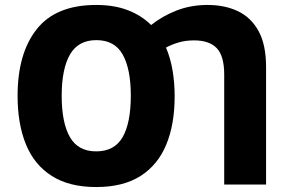

<svg xmlns="http://www.w3.org/2000/svg" viewBox="-20 -745 1167 775"><path d="M368 10Q260 10 189.5 -34.5Q119 -79 85 -161.5Q51 -244 51 -358Q51 -530 128.5 -627.5Q206 -725 368 -725Q442 -725 497 -703.5Q552 -682 590 -644Q635 -680 692.5 -702.5Q750 -725 818 -725Q887 -725 940 -700Q993 -675 1023.5 -620Q1054 -565 1054 -474V0H885V-444Q885 -519 855 -550.5Q825 -582 763 -582Q729 -582 700.5 -573.5Q672 -565 650 -553Q668 -511 676.5 -461Q685 -411 685 -356Q685 -243 651 -161Q617 -79 547 -34.5Q477 10 368 10ZM368 -134Q442 -134 475 -191.5Q508 -249 508 -359Q508 -466 475.5 -524.5Q443 -583 369 -583Q296 -583 262.5 -525Q229 -467 229 -358Q229 -250 262 -192Q295 -134 368 -134Z"/></svg>

Font: Noto Sans Mono SemiCondensed Black
Style: Regular
Weight: 900
Width: 4
Designer: Monotype Design Team
Foundry: Monotype Imaging Inc.
Version: Version 2.014; ttfautohint (v1.8.4.7-5d5b)